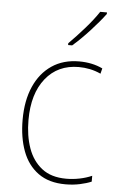

<svg xmlns="http://www.w3.org/2000/svg" viewBox="-55 -803 523 851"><g transform="rotate(5 207.0 -377.5)"><path d="M269 10Q195 10 147.5 -24.5Q100 -59 77.5 -119.5Q55 -180 55 -259Q55 -344 82.5 -406.5Q110 -469 161 -503.5Q212 -538 283 -538Q341 -538 387 -516L381 -492Q357 -503 332.5 -508Q308 -513 283 -513Q190 -513 135.5 -445Q81 -377 81 -260Q81 -190 100.5 -135Q120 -80 161.5 -47.5Q203 -15 270 -15Q300 -15 329.5 -21Q359 -27 384 -38V-12Q363 -3 333 3.5Q303 10 269 10ZM386 -758Q360 -723 320.5 -680Q281 -637 245 -606H227V-614Q261 -648 297 -689Q333 -730 356 -765H386Z"/></g></svg>

Font: Noto Sans Kannada SemiCondensed Thin
Style: Regular
Weight: 100
Width: 4
Designer: Jelle Bosma - Monotype Design Team
Foundry: Monotype Imaging Inc.
Version: Version 2.005; ttfautohint (v1.8.4.7-5d5b)